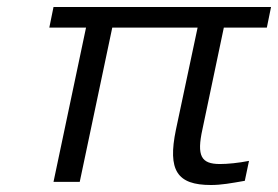

<svg xmlns="http://www.w3.org/2000/svg" viewBox="-20 -520 795 549"><path d="M755 -500H133L121 -441H226L133 0H208L301 -441H545L483 -149C459 -33 486 9 583 9C613 9 640 4 680 -3L692 -60C662 -54 631 -51 609 -51C555 -51 542 -74 559 -151L620 -441H743Z"/></svg>

Font: LT Wave Light
Style: Italic
Weight: 300
Designer: Daniel Lyons
Version: Version 2.5 (Glyphs App)